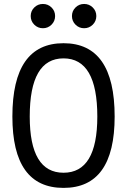

<svg xmlns="http://www.w3.org/2000/svg" viewBox="-20 -916 626 946"><path d="M293 9.8Q41 9.8 41 -341.8Q41 -703.1 293 -703.1Q544.9 -703.1 544.9 -341.8Q544.9 9.8 293 9.8ZM293 -64.9Q459.5 -64.9 459.5 -341.8Q459.5 -628.4 293 -628.4Q126.5 -628.4 126.5 -341.8Q126.5 -64.9 293 -64.9ZM191.4 -776.9Q166.5 -776.9 148.9 -794.4Q131.3 -812 131.3 -836.9Q131.3 -861.8 148.9 -879.2Q166.5 -896.5 191.4 -896.5Q216.3 -896.5 233.9 -879.2Q251.5 -861.8 251.5 -836.9Q251.5 -812 233.9 -794.4Q216.3 -776.9 191.4 -776.9ZM394.5 -776.9Q369.6 -776.9 352.1 -794.4Q334.5 -812 334.5 -836.9Q334.5 -861.8 352.1 -879.2Q369.6 -896.5 394.5 -896.5Q419.4 -896.5 437 -879.2Q454.6 -861.8 454.6 -836.9Q454.6 -812 437 -794.4Q419.4 -776.9 394.5 -776.9Z"/></svg>

Font: Cascadia Code NF SemiLight
Style: Regular
Weight: 350
Monospace: yes
Designer: Aaron Bell
Foundry: Saja Typeworks
Version: Version 2404.023; ttfautohint (v1.8.4)